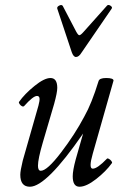

<svg xmlns="http://www.w3.org/2000/svg" viewBox="-20 -724 478 758"><path d="M279.8 -499Q270 -499 263.2 -518.1L206.1 -689.9Q204.1 -697.3 214.1 -702.1Q224.1 -707 228 -700.2L280.8 -599.1Q288.6 -585 293 -585Q298.3 -585 309.1 -597.2L402.8 -702.1Q407.7 -707 416.3 -701.4Q424.8 -695.8 420.9 -689.9L301.8 -516.1Q291.5 -499 279.8 -499ZM98.1 13.2Q60.1 13.2 60.1 -34.2Q60.1 -49.8 69.8 -89.8L131.8 -307.1Q137.2 -327.1 136 -336.2Q134.8 -345.2 126 -345.2Q110.8 -345.2 75.2 -305.2Q71.8 -302.2 66.7 -304.7Q61.5 -307.1 57.4 -313Q53.2 -318.8 55.2 -321.8Q77.1 -353 116 -384.5Q154.8 -416 179.2 -416Q206.1 -416 206.1 -377Q206.1 -358.9 193.8 -314L148.9 -161.1Q129.9 -96.2 129.9 -69.8Q129.9 -49.8 141.1 -49.8Q166 -49.8 220.9 -121.8Q275.9 -193.8 313 -264.2Q341.8 -314.9 369.1 -403.8Q372.6 -416 398.9 -416Q428.2 -416 428.2 -405.8L346.2 -117.2Q329.1 -58.1 346.2 -58.1Q364.3 -58.1 401.9 -97.2Q404.3 -100.1 409.9 -96.9Q415.5 -93.8 419.7 -88.4Q423.8 -83 421.9 -80.1Q398.4 -47.4 359.6 -17.1Q320.8 13.2 293.9 13.2Q267.1 13.2 267.1 -27.8Q267.1 -50.8 278.8 -94.2L308.1 -196.8Q163.1 13.2 98.1 13.2Z"/></svg>

Font: Junicode SmCond
Style: Italic
Weight: 400
Width: 4
Italic angle: -11°
Designer: Peter S. Baker
Version: Version 2.206